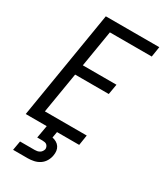

<svg xmlns="http://www.w3.org/2000/svg" viewBox="-233 -824 966 1132"><g transform="rotate(30 250.5 -257.5)"><path d="M16 0 137 -735H501L490 -665H205L164 -417H393L381 -347H152L106 -70H391L380 0ZM57 220 68 157H168Q176 157 184 155.5Q192 154 200 149.5Q208 145 213 137.5Q218 130 220 122Q221 114 218 106.5Q215 99 209.5 94Q204 89 195.5 87.5Q187 86 179 86H144L159 0H229L222 41Q237 44 250 51.5Q263 59 271 71Q279 83 281 98Q283 113 280 129Q277 149 266 168Q255 187 237 199Q219 211 198 215.5Q177 220 157 220Z"/></g></svg>

Font: Iosevka
Style: Italic
Weight: 400
Italic angle: -9°
Monospace: yes
Designer: Belleve Invis
Foundry: Belleve Invis
Version: Version 32.5.0; ttfautohint (v1.8.4)